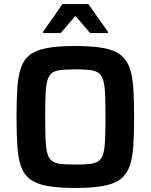

<svg xmlns="http://www.w3.org/2000/svg" viewBox="-20 -924 747 952"><path d="M353 8Q269 8 214.5 -2Q160 -12 129 -35.5Q98 -59 84 -99.5Q70 -140 66 -200Q62 -260 62 -344Q62 -428 66 -488Q70 -548 84 -588.5Q98 -629 129 -652.5Q160 -676 214.5 -686Q269 -696 353 -696Q437 -696 491.5 -686Q546 -676 577 -652.5Q608 -629 622.5 -588.5Q637 -548 641 -488Q645 -428 645 -344Q645 -260 641 -200Q637 -140 622.5 -99.5Q608 -59 577 -35.5Q546 -12 491.5 -2Q437 8 353 8ZM353 -108Q397 -108 424.5 -111Q452 -114 468 -125Q484 -136 491.5 -161Q499 -186 501 -230Q503 -274 503 -344Q503 -414 501 -458Q499 -502 491.5 -527Q484 -552 468 -563Q452 -574 424.5 -577Q397 -580 353 -580Q310 -580 282.5 -577Q255 -574 239 -563Q223 -552 215.5 -527Q208 -502 206 -458Q204 -414 204 -344Q204 -274 206 -230Q208 -186 215.5 -161Q223 -136 239 -125Q255 -114 282.5 -111Q310 -108 353 -108ZM194 -760V-767L290 -904H418L515 -767V-760H427L354 -845L281 -760Z"/></svg>

Font: Saira Thin SemiBold
Style: Regular
Weight: 600
Version: Version 1.101